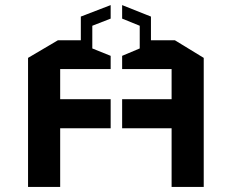

<svg xmlns="http://www.w3.org/2000/svg" viewBox="-20 -733 909 753"><path d="M653 0V-230H459V-344H653V-462H459V-514L528 -543V-632L459 -660V-713L572 -668V-575H666L779 -506V0ZM414 -514V-462H216V-344H414V-230H216V0H90V-506L207 -575H297V-668L414 -713V-660L342 -632V-543Z"/></svg>

Font: Wallpoet
Style: Regular
Weight: 400
Designer: Lars Berggren
Foundry: Lars Berggren
Version: Version 1.000